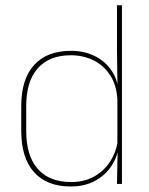

<svg xmlns="http://www.w3.org/2000/svg" viewBox="-20 -684 554 714"><path d="M243 9.5Q154 9.5 106.5 -43.8Q59 -97 59 -197V-289.5Q59 -389.5 106.8 -442.2Q154.5 -495 244.5 -495Q294.5 -495 334.5 -474.5Q374.5 -454 397.8 -417Q421 -380 421.5 -330H427.5L416.5 -313.5Q413.5 -368.5 389.2 -405Q365 -441.5 327 -460Q289 -478.5 243.5 -478.5Q163.5 -478.5 120.5 -430.2Q77.5 -382 77.5 -289.5V-197Q77.5 -104.5 120.5 -55.8Q163.5 -7 245 -7Q291.5 -7 328 -26.5Q364.5 -46 388 -81Q411.5 -116 418.5 -162.5L427.5 -144H422Q417.5 -101.5 394.5 -66.8Q371.5 -32 333 -11.2Q294.5 9.5 243 9.5ZM433.5 0H415L417.5 -130.5L416.5 -138V-346.5L417 -356L415 -494.5V-664.5H433.5Z"/></svg>

Font: Anek Malayalam Medium Thin
Style: Regular
Weight: 250
Version: Version 1.003